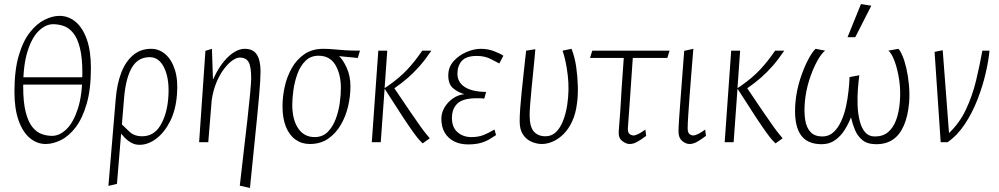

<svg xmlns="http://www.w3.org/2000/svg" viewBox="-20 -699 4914 944"><path d="M205 9Q162 9 127 -20Q92 -49 71.5 -106.5Q51 -164 51 -247Q51 -353 72 -425Q93 -497 127 -540Q161 -583 199.5 -602Q238 -621 272 -621Q317 -621 352 -591.5Q387 -562 407 -505Q427 -448 427 -365Q427 -260 406 -188Q385 -116 351.5 -72.5Q318 -29 279 -10Q240 9 205 9ZM236 -31Q273 -31 307 -64Q341 -97 363 -165Q385 -233 385 -338Q385 -417 372.5 -465Q360 -513 339 -538Q318 -563 292.5 -571.5Q267 -580 241 -580Q205 -580 171 -547.5Q137 -515 115.5 -447Q94 -379 94 -274Q94 -196 106.5 -147.5Q119 -99 139.5 -74Q160 -49 185 -40Q210 -31 236 -31ZM72 -283V-319H407V-283Z M513 215 549 -213Q555 -286 576 -341Q597 -396 634 -427.5Q671 -459 723 -459Q762 -459 793 -432.5Q824 -406 840 -355.5Q856 -305 850 -233Q844 -157 816 -102Q788 -47 748 -17Q708 13 666 13Q643 13 624 2Q605 -9 590 -25.5Q575 -42 563 -56L567 -99Q593 -74 616.5 -51.5Q640 -29 679 -29Q736 -29 768 -81.5Q800 -134 807 -213Q815 -304 789.5 -361Q764 -418 716 -418Q658 -418 628 -366Q598 -314 590 -216L555 205Z M959 0 990 -449 1022 -459 1027 -308Q1062 -383 1103.5 -421Q1145 -459 1183 -459Q1224 -459 1242.5 -431Q1261 -403 1261 -347Q1261 -308 1253.5 -223Q1246 -138 1234 -22.5Q1222 93 1209 225L1159 214Q1168 133 1178 48.5Q1188 -36 1196.5 -111.5Q1205 -187 1210 -241.5Q1215 -296 1215 -316Q1215 -371 1202.5 -393.5Q1190 -416 1158 -416Q1144 -416 1124.5 -403Q1105 -390 1084 -363.5Q1063 -337 1046 -298Q1029 -259 1021 -208L1004 0Z M1503 9Q1463 9 1432.5 -13Q1402 -35 1385.5 -76.5Q1369 -118 1369 -176Q1369 -224 1380 -273.5Q1391 -323 1415 -365Q1439 -407 1477 -433Q1515 -459 1570 -459Q1596 -459 1620.5 -456.5Q1645 -454 1675.5 -452Q1706 -450 1750 -450L1739 -414L1647 -423Q1666 -406 1684.5 -366Q1703 -326 1703 -274Q1703 -226 1691.5 -176.5Q1680 -127 1655.5 -85Q1631 -43 1593.5 -17Q1556 9 1503 9ZM1527 -25Q1566 -25 1591 -50Q1616 -75 1630.5 -113.5Q1645 -152 1650.5 -193Q1656 -234 1656 -266Q1656 -334 1629 -379.5Q1602 -425 1546 -425Q1507 -425 1481.5 -399.5Q1456 -374 1442 -335Q1428 -296 1422.5 -255Q1417 -214 1417 -184Q1417 -111 1446 -68Q1475 -25 1527 -25Z M2058 6Q2052 0 2042.5 -10Q2033 -20 2014 -46Q1995 -72 1961 -123.5Q1927 -175 1871 -263L1852 0H1808L1840 -450H1884L1871 -266Q1876 -269 1880 -271.5Q1884 -274 1888 -277Q1944 -316 1982 -356.5Q2020 -397 2056 -450H2101Q2072 -407 2043.5 -374.5Q2015 -342 1985 -316Q1955 -290 1919 -265Q1968 -192 1998.5 -147.5Q2029 -103 2046.5 -78.5Q2064 -54 2074.5 -41.5Q2085 -29 2093 -19Z M2281 11Q2242 11 2212.5 -4Q2183 -19 2166.5 -47Q2150 -75 2150 -115Q2150 -145 2166 -171.5Q2182 -198 2207.5 -215.5Q2233 -233 2263 -236Q2234 -244 2209 -264Q2184 -284 2184 -328Q2184 -369 2210 -398Q2236 -427 2273 -443Q2310 -459 2344 -459Q2379 -459 2410 -447Q2441 -435 2455 -425L2435 -387Q2422 -394 2392.5 -409Q2363 -424 2325 -424Q2272 -424 2250.5 -399.5Q2229 -375 2229 -337Q2229 -295 2264.5 -271.5Q2300 -248 2370 -247L2361 -214Q2355 -215 2350 -215.5Q2345 -216 2339.5 -216Q2334 -216 2325 -216Q2256 -216 2229 -190Q2202 -164 2202 -119Q2202 -73 2229.5 -49Q2257 -25 2297 -25Q2332 -25 2357 -35Q2382 -45 2411 -62L2419 -35Q2406 -27 2389 -16Q2372 -5 2346 3Q2320 11 2281 11Z M2644 9Q2620 9 2594.5 -1.5Q2569 -12 2552 -36.5Q2535 -61 2535 -103Q2535 -127 2537.5 -164Q2540 -201 2544.5 -244Q2549 -287 2553.5 -328.5Q2558 -370 2561.5 -402.5Q2565 -435 2567 -450L2612 -457Q2611 -443 2608 -411Q2605 -379 2601 -339Q2597 -299 2593 -258.5Q2589 -218 2586.5 -184.5Q2584 -151 2584 -133Q2584 -76 2604.5 -52.5Q2625 -29 2662 -29Q2692 -29 2713 -49Q2734 -69 2748 -104Q2762 -139 2769 -184Q2780 -258 2771.5 -329Q2763 -400 2746 -450L2790 -459Q2806 -419 2813 -370Q2820 -321 2821 -274Q2822 -227 2817 -192Q2811 -141 2793.5 -103Q2776 -65 2751.5 -40.5Q2727 -16 2699 -3.5Q2671 9 2644 9Z M3076 9Q3058 9 3039 -6Q3020 -21 3022 -52Q3027 -113 3029.5 -151Q3032 -189 3033.5 -215Q3035 -241 3036.5 -267Q3038 -293 3041 -331Q3044 -369 3048 -430L3093 -440Q3089 -378 3084.5 -316.5Q3080 -255 3076 -193Q3072 -131 3067 -69Q3066 -47 3075.5 -40Q3085 -33 3095 -33Q3104 -33 3120 -41Q3136 -49 3153 -62L3157 -31Q3129 -10 3111 -0.5Q3093 9 3076 9ZM2881 -414 2892 -450H3272L3261 -414Z M3370 9Q3352 9 3334 -6Q3316 -21 3316 -52Q3316 -72 3319 -116.5Q3322 -161 3326.5 -219Q3331 -277 3335.5 -337.5Q3340 -398 3344 -449L3389 -459Q3385 -408 3380 -349Q3375 -290 3371 -234Q3367 -178 3364 -134Q3361 -90 3361 -69Q3361 -47 3370 -40Q3379 -33 3389 -33Q3398 -33 3414 -41Q3430 -49 3447 -62L3451 -31Q3423 -10 3405 -0.5Q3387 9 3370 9Z M3793 6Q3787 0 3777.5 -10Q3768 -20 3749 -46Q3730 -72 3696 -123.5Q3662 -175 3606 -263L3587 0H3543L3575 -450H3619L3606 -266Q3611 -269 3615 -271.5Q3619 -274 3623 -277Q3679 -316 3717 -356.5Q3755 -397 3791 -450H3836Q3807 -407 3778.5 -374.5Q3750 -342 3720 -316Q3690 -290 3654 -265Q3703 -192 3733.5 -147.5Q3764 -103 3781.5 -78.5Q3799 -54 3809.5 -41.5Q3820 -29 3828 -19Z M4020 10Q3944 10 3913 -42Q3882 -94 3891 -196Q3896 -253 3913.5 -308Q3931 -363 3952.5 -404Q3974 -445 3990 -459L4037 -450Q4019 -437 3997.5 -398Q3976 -359 3959 -306Q3942 -253 3937 -196Q3933 -147 3939 -109Q3945 -71 3965.5 -49.5Q3986 -28 4023 -28Q4055 -28 4077.5 -48.5Q4100 -69 4115.5 -102.5Q4131 -136 4139.5 -175.5Q4148 -215 4152 -253Q4156 -291 4157 -320L4205 -329Q4201 -300 4198 -261Q4195 -222 4196.5 -181.5Q4198 -141 4206.5 -106Q4215 -71 4233 -49.5Q4251 -28 4282 -28Q4321 -28 4346.5 -49.5Q4372 -71 4386 -109Q4400 -147 4404 -196Q4409 -253 4401 -306Q4393 -359 4378.5 -398Q4364 -437 4348 -450L4397 -459Q4406 -451 4417 -425Q4428 -399 4436.5 -362Q4445 -325 4449 -281.5Q4453 -238 4450 -196Q4444 -128 4424 -82Q4404 -36 4370.5 -13Q4337 10 4288 10Q4245 10 4220.5 -10Q4196 -30 4183.5 -60.5Q4171 -91 4164 -122Q4152 -91 4133 -60.5Q4114 -30 4086 -10Q4058 10 4020 10ZM4147 -516 4213 -679 4264 -671 4185 -516Z M4605 0 4575 -444 4615 -452 4646 -45Q4698 -94 4729.5 -161Q4761 -228 4779 -303Q4797 -378 4810 -450H4845Q4841 -404 4826.5 -340.5Q4812 -277 4786.5 -211Q4761 -145 4724 -89Q4687 -33 4639 0Z"/></svg>

Font: Ancizar Sans Thin
Style: Italic
Weight: 100
Italic angle: -4°
Designer: Cesar Puertas, Viviana Monsalve, Julian Moncada, Julian Prieto, Jose Castro, Mariel Hernandez, Felipe Aragon, Sara Alarc
Version: Version 8.100